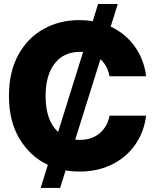

<svg xmlns="http://www.w3.org/2000/svg" viewBox="-20 -839 773 952"><path d="M181.6 92.8 217.3 -21.5Q130.4 -62.5 77.4 -149.7Q24.4 -236.8 24.4 -363.3Q24.4 -482.4 70.6 -566.7Q116.7 -650.9 195.8 -695.1Q274.9 -739.3 373.5 -739.3Q407.7 -739.3 439.9 -733.9L466.3 -819.3H564L528.8 -707Q601.1 -673.3 647.5 -609.6Q693.8 -545.9 704.6 -460.9H522.9Q513.2 -513.7 478 -545.4L353 -146.5Q364.7 -145.5 377 -145.5Q434.6 -145.5 473.4 -177.7Q512.2 -210 523.4 -265.6H704.6Q693.8 -182.6 649.4 -120.1Q605 -57.6 534.2 -22.9Q463.4 11.7 373.5 11.7Q338.4 11.7 305.2 5.9L278.3 92.8ZM268.1 -184.6 392.1 -581.5Q384.8 -582 377 -582Q295.9 -582 251 -523.9Q206.1 -465.8 206.1 -363.3Q206.1 -241.2 268.1 -184.6Z"/></svg>

Font: Inter Display Extra Bold
Style: Regular
Weight: 800
Designer: Rasmus Andersson
Foundry: rsms
Version: Version 4.000;git-4fc901f